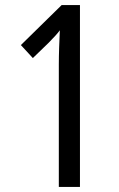

<svg xmlns="http://www.w3.org/2000/svg" viewBox="-20 -785 469 754"><path d="M294 -51V-765H222L62 -608L109 -557L171 -617C193 -639 207 -655 215 -666C213 -621 211 -575 211 -532V-51Z"/></svg>

Font: Noto Sans Tamil UI ExtraCondensed
Style: Regular
Weight: 400
Width: 2
Designer: Jelle Bosma - Monotype Design Team
Foundry: Monotype Imaging Inc.
Version: Version 2.004